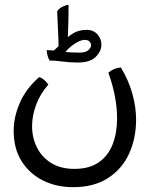

<svg xmlns="http://www.w3.org/2000/svg" viewBox="-20 -504 620 795"><path d="M283.2 271Q213.4 271 157.7 243.2Q102.1 215.3 69.3 163.1Q36.6 110.8 36.6 38.1Q36.6 -20 62.5 -79.1Q88.4 -138.2 142.6 -185.1Q164.1 -177.2 180.2 -153.8Q146 -114.7 129.4 -69.6Q112.8 -24.4 112.8 18.6Q112.8 65.9 132.8 106.2Q152.8 146.5 191.9 170.9Q231 195.3 288.1 195.3Q350.1 195.3 389.2 168Q428.2 140.6 446.5 93.3Q464.8 45.9 464.8 -13.2Q464.8 -102.5 428.7 -203.1Q451.2 -222.7 480.5 -224.6Q512.2 -172.4 527.8 -116.9Q543.5 -61.5 543.5 -8.8Q543.5 69.3 514.2 132.8Q484.9 196.3 426.8 233.6Q368.7 271 283.2 271ZM301.8 -245.1Q269 -245.1 238.5 -249.3Q208 -253.4 185.1 -253.4Q174.8 -272.5 173.3 -296.4Q177.2 -296.4 189 -295.9Q200.7 -295.4 203.1 -294.9Q219.2 -308.6 237.8 -328.9Q256.3 -349.1 280.8 -364.7Q305.2 -380.4 338.4 -380.4Q367.2 -380.4 383.5 -361.6Q399.9 -342.8 399.9 -319.3Q399.9 -292 376.5 -268.6Q353 -245.1 301.8 -245.1ZM310.5 -286.1Q334 -286.1 345.5 -296.1Q356.9 -306.2 356.9 -316.4Q356.9 -325.7 350.3 -332.3Q343.8 -338.9 331.5 -338.9Q313.5 -338.9 290 -323.5Q266.6 -308.1 251 -289.1Q260.3 -287.6 276.9 -286.9Q293.5 -286.1 310.5 -286.1ZM223.1 -297.9Q222.2 -344.7 219.7 -388.7Q217.3 -432.6 216.8 -457.5Q224.6 -469.2 239.3 -476.3Q253.9 -483.4 263.7 -484.4Q264.2 -451.2 262.9 -408.7Q261.7 -366.2 260.3 -331.1Z"/></svg>

Font: Harmattan Medium
Style: Regular
Weight: 500
Designer: George W. Nuss III and SIL International
Foundry: SIL International
Version: Version 4.000